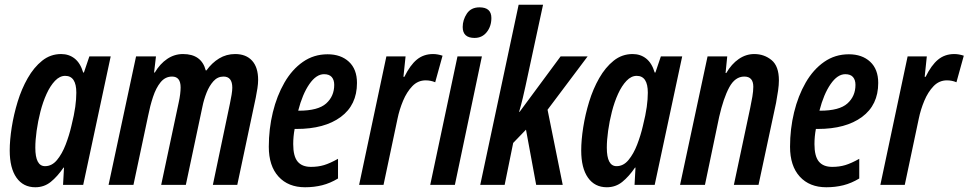

<svg xmlns="http://www.w3.org/2000/svg" viewBox="-20 -780 4086 810"><path d="M129 10Q78 10 49.5 -30.5Q21 -71 21 -145Q21 -189 29.5 -243Q38 -297 54.5 -351Q71 -405 97 -450.5Q123 -496 158 -524Q193 -552 238 -552Q271 -552 295 -533Q319 -514 331 -474H334L357 -542H447L331 0H246L250 -73H248Q222 -35 194 -12.5Q166 10 129 10ZM170 -79Q199 -79 220.5 -105Q242 -131 257 -170Q272 -209 281 -248Q293 -296 297.5 -329Q302 -362 302 -389Q302 -460 255 -460Q232 -460 212 -439Q192 -418 176.5 -384Q161 -350 150.5 -309Q140 -268 134.5 -228Q129 -188 129 -157Q129 -79 170 -79Z M438 0 554 -542H638L630 -474H633Q655 -511 685.5 -531.5Q716 -552 752 -552Q830 -552 848 -483H851Q874 -515 904.5 -533.5Q935 -552 972 -552Q1018 -552 1043.5 -524Q1069 -496 1069 -443Q1069 -427 1066 -407.5Q1063 -388 1059 -368L981 0H878L950 -343Q954 -362 957 -380Q960 -398 960 -410Q960 -457 923 -457Q898 -457 880.5 -437.5Q863 -418 851.5 -389Q840 -360 834 -330L764 0H660L734 -348Q738 -366 740 -382.5Q742 -399 742 -411Q742 -457 706 -457Q677 -457 657.5 -433Q638 -409 625.5 -371Q613 -333 605 -292L543 0Z M1267 10Q1196 10 1155 -35Q1114 -80 1114 -161Q1114 -236 1131 -306Q1148 -376 1180 -431.5Q1212 -487 1258 -519Q1304 -551 1362 -551Q1418 -551 1452 -519.5Q1486 -488 1486 -430Q1486 -337 1417.5 -286.5Q1349 -236 1231 -236H1223Q1217 -204 1217 -172Q1217 -121 1235.5 -98.5Q1254 -76 1292 -76Q1322 -76 1347 -83.5Q1372 -91 1406 -110V-27Q1373 -7 1339 1.5Q1305 10 1267 10ZM1241 -313Q1322 -313 1356 -343.5Q1390 -374 1390 -422Q1390 -443 1379.5 -455Q1369 -467 1347 -467Q1314 -467 1285 -425Q1256 -383 1238 -313Z M1495 0 1610 -542H1691L1682 -456H1686Q1710 -505 1738.5 -528.5Q1767 -552 1807 -552Q1826 -552 1847 -545L1816 -433Q1797 -441 1776 -441Q1743 -441 1719.5 -416.5Q1696 -392 1680.5 -355Q1665 -318 1657 -279L1598 0Z M1982 -620Q1932 -620 1932 -666Q1932 -696 1949.5 -722.5Q1967 -749 2003 -749Q2053 -749 2053 -704Q2053 -669 2033.5 -644.5Q2014 -620 1982 -620ZM1795 0 1910 -542H2013L1899 0Z M2006 0 2168 -760H2271L2197 -417Q2192 -394 2185.5 -366.5Q2179 -339 2170 -308H2172L2345 -542H2459L2290 -317L2354 0H2242L2199 -233L2145 -177L2109 0Z M2540 10Q2489 10 2460.5 -30.5Q2432 -71 2432 -145Q2432 -189 2440.5 -243Q2449 -297 2465.5 -351Q2482 -405 2508 -450.5Q2534 -496 2569 -524Q2604 -552 2649 -552Q2682 -552 2706 -533Q2730 -514 2742 -474H2745L2768 -542H2858L2742 0H2657L2661 -73H2659Q2633 -35 2605 -12.5Q2577 10 2540 10ZM2581 -79Q2610 -79 2631.5 -105Q2653 -131 2668 -170Q2683 -209 2692 -248Q2704 -296 2708.5 -329Q2713 -362 2713 -389Q2713 -460 2666 -460Q2643 -460 2623 -439Q2603 -418 2587.5 -384Q2572 -350 2561.5 -309Q2551 -268 2545.5 -228Q2540 -188 2540 -157Q2540 -79 2581 -79Z M2849 0 2965 -542H3048L3041 -472H3044Q3066 -510 3096.5 -531Q3127 -552 3162 -552Q3204 -552 3235 -526.5Q3266 -501 3266 -441Q3266 -422 3262.5 -397.5Q3259 -373 3254 -346L3180 0H3076L3145 -325Q3150 -348 3154 -372Q3158 -396 3158 -414Q3158 -457 3120 -457Q3081 -457 3056.5 -411.5Q3032 -366 3014 -287L2954 0Z M3466 10Q3395 10 3354 -35Q3313 -80 3313 -161Q3313 -236 3330 -306Q3347 -376 3379 -431.5Q3411 -487 3457 -519Q3503 -551 3561 -551Q3617 -551 3651 -519.5Q3685 -488 3685 -430Q3685 -337 3616.5 -286.5Q3548 -236 3430 -236H3422Q3416 -204 3416 -172Q3416 -121 3434.5 -98.5Q3453 -76 3491 -76Q3521 -76 3546 -83.5Q3571 -91 3605 -110V-27Q3572 -7 3538 1.5Q3504 10 3466 10ZM3440 -313Q3521 -313 3555 -343.5Q3589 -374 3589 -422Q3589 -443 3578.5 -455Q3568 -467 3546 -467Q3513 -467 3484 -425Q3455 -383 3437 -313Z M3694 0 3809 -542H3890L3881 -456H3885Q3909 -505 3937.5 -528.5Q3966 -552 4006 -552Q4025 -552 4046 -545L4015 -433Q3996 -441 3975 -441Q3942 -441 3918.5 -416.5Q3895 -392 3879.5 -355Q3864 -318 3856 -279L3797 0Z"/></svg>

Font: Noto Sans ExtraCondensed SemiBold
Style: Italic
Weight: 600
Width: 2
Italic angle: -12°
Designer: Monotype Design Team
Foundry: Monotype Imaging Inc.
Version: Version 2.013; ttfautohint (v1.8.4.7-5d5b)